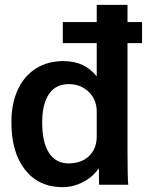

<svg xmlns="http://www.w3.org/2000/svg" viewBox="-20 -762 626 792"><path d="M506 -584V-133Q506 -29 509 0H389Q388 -17 388 -66H386Q363 -32 322.5 -11Q282 10 238 10Q140 10 83.5 -61.5Q27 -133 27 -258Q27 -334 53 -391Q79 -448 127.5 -479Q176 -510 241 -510Q285 -510 318.5 -495Q352 -480 377 -449H379V-584H239V-671H379V-742H506V-671H566V-584ZM379 -302Q379 -351 346 -383Q313 -415 263 -415Q210 -415 182 -374Q154 -333 154 -256Q154 -175 182 -131.5Q210 -88 263 -88Q316 -88 347.5 -118.5Q379 -149 379 -199Z"/></svg>

Font: Sarabun
Style: Bold
Weight: 700
Designer: Suppakit Chalermlarp | Katatrad Co.,Ltd.
Foundry: Cadson Demak Co.,Ltd.
Version: Version 1.000; ttfautohint (v1.6)